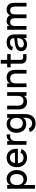

<svg xmlns="http://www.w3.org/2000/svg" viewBox="2156 -2916 1015 5368"><g transform="rotate(-90 2664.0 -232.5)"><path d="M70 240V-540H174.5V-461.5Q200 -505.5 242.2 -530.2Q284.5 -555 348 -555Q402.5 -555 447.8 -534Q493 -513 525.2 -475.2Q557.5 -437.5 575.2 -385.2Q593 -333 593 -270.5Q593 -207 575 -154.5Q557 -102 524.8 -64.2Q492.5 -26.5 447.5 -5.8Q402.5 15 348 15Q284.5 15 242 -9.8Q199.5 -34.5 174.5 -78.5V240ZM328 -83.5Q366.5 -83.5 395.5 -97.2Q424.5 -111 443.8 -135.8Q463 -160.5 472.5 -194.8Q482 -229 482 -270.5Q482 -313 472.2 -347.2Q462.5 -381.5 443.2 -405.8Q424 -430 395.2 -443.2Q366.5 -456.5 328 -456.5Q288.5 -456.5 259.8 -443Q231 -429.5 212 -404.8Q193 -380 183.8 -346Q174.5 -312 174.5 -270.5Q174.5 -228 184.2 -193.2Q194 -158.5 213.2 -134.2Q232.5 -110 261.2 -96.8Q290 -83.5 328 -83.5Z M938.5 -82.5Q990 -82.5 1023.8 -104.2Q1057.5 -126 1077.5 -168.5L1180.5 -137Q1148.5 -64 1085.8 -24.5Q1023 15 938.5 15Q878.5 15 829.8 -5.8Q781 -26.5 746 -64Q711 -101.5 692 -154Q673 -206.5 673 -270Q673 -334.5 692 -387Q711 -439.5 746 -477Q781 -514.5 829.8 -534.8Q878.5 -555 937.5 -555Q1000.5 -555 1049 -533Q1097.5 -511 1129.8 -470.2Q1162 -429.5 1176.8 -371.2Q1191.5 -313 1187.5 -240.5H785.5Q792.5 -165 832.5 -123.8Q872.5 -82.5 938.5 -82.5ZM1080 -322Q1074.5 -389 1037.5 -425Q1000.5 -461 937.5 -461Q875 -461 836.8 -425Q798.5 -389 788 -322Z M1590 -453Q1571 -456.5 1541.5 -456.5Q1509.5 -456.5 1484 -446.5Q1458.5 -436.5 1440.5 -416.8Q1422.5 -397 1413 -367Q1403.5 -337 1403.5 -297V0H1299V-540H1403.5V-465.5Q1413.5 -484 1427.8 -500.2Q1442 -516.5 1461.8 -528.8Q1481.5 -541 1507.8 -548Q1534 -555 1567 -555Q1572.5 -555 1578.5 -554.8Q1584.5 -554.5 1590 -554Z M1880 -555Q1943 -555 1985.5 -531.5Q2028 -508 2053.5 -465V-540H2158V-28.5Q2158 33 2141 85Q2124 137 2091 174.8Q2058 212.5 2009.2 233.8Q1960.5 255 1897 255Q1853.5 255 1815.2 244.2Q1777 233.5 1745.8 213Q1714.5 192.5 1691.2 162Q1668 131.5 1654.5 91.5L1761 66.5Q1777 110.5 1811.8 133.5Q1846.5 156.5 1897 156.5Q1935.5 156.5 1964.5 143Q1993.5 129.5 2013.5 105Q2033.5 80.5 2043.5 46.2Q2053.5 12 2053.5 -30V-94.5Q2028 -51.5 1985.2 -28.2Q1942.5 -5 1880 -5Q1827 -5 1782 -24.5Q1737 -44 1704.2 -79.8Q1671.5 -115.5 1653.2 -166.2Q1635 -217 1635 -279.5Q1635 -343 1653.5 -394Q1672 -445 1704.5 -480.8Q1737 -516.5 1782 -535.8Q1827 -555 1880 -555ZM1900 -103.5Q1937 -103.5 1965.5 -116Q1994 -128.5 2013.5 -151.5Q2033 -174.5 2043.2 -207Q2053.5 -239.5 2053.5 -279.5Q2053.5 -321 2042.8 -353.8Q2032 -386.5 2012.2 -409.5Q1992.5 -432.5 1964 -444.5Q1935.5 -456.5 1900 -456.5Q1864 -456.5 1835.2 -444Q1806.5 -431.5 1786.8 -408.2Q1767 -385 1756.5 -352.2Q1746 -319.5 1746 -279.5Q1746 -238.5 1756.8 -205.8Q1767.5 -173 1787.2 -150.2Q1807 -127.5 1835.5 -115.5Q1864 -103.5 1900 -103.5Z M2393 -243Q2393 -163 2428.8 -123.2Q2464.5 -83.5 2529 -83.5Q2561 -83.5 2586.5 -93.5Q2612 -103.5 2630 -123.2Q2648 -143 2657.5 -173Q2667 -203 2667 -243V-540H2772V0H2667V-74.5Q2657.5 -56 2643 -39.8Q2628.5 -23.5 2608.8 -11.2Q2589 1 2563 8Q2537 15 2504 15Q2455.5 15 2415.8 0.8Q2376 -13.5 2347.5 -42.8Q2319 -72 2303.5 -116.8Q2288 -161.5 2288 -222.5V-540H2393Z M3290 -297Q3290 -377 3254 -416.8Q3218 -456.5 3153.5 -456.5Q3121.5 -456.5 3096 -446.5Q3070.5 -436.5 3052.5 -416.8Q3034.5 -397 3025 -367Q3015.5 -337 3015.5 -297V0H2911V-540H3015.5V-465.5Q3025.5 -484 3039.8 -500.2Q3054 -516.5 3074 -528.8Q3094 -541 3120 -548Q3146 -555 3179 -555Q3227.5 -555 3267.2 -540.8Q3307 -526.5 3335.2 -497.2Q3363.5 -468 3379 -423.2Q3394.5 -378.5 3394.5 -317.5V0H3290Z M3464.5 -540H3568V-720H3673V-540H3833.5V-442H3673V-169.5Q3673 -129 3690.2 -111.5Q3707.5 -94 3747.5 -94H3833.5V0H3724.5Q3688 0 3658.8 -10Q3629.5 -20 3609.5 -38.8Q3589.5 -57.5 3578.8 -84.5Q3568 -111.5 3568 -146V-442H3464.5Z M4162.5 -555Q4275.5 -555 4331 -497.8Q4386.5 -440.5 4386.5 -322.5V0H4281.5V-79Q4226 15 4100 15Q4058 15 4024.2 3.8Q3990.5 -7.5 3966.8 -28.5Q3943 -49.5 3930 -79Q3917 -108.5 3917 -145Q3917 -185.5 3931.5 -216.2Q3946 -247 3973.8 -268.8Q4001.5 -290.5 4041.8 -303.8Q4082 -317 4133 -323.5L4281.5 -342Q4280.5 -404 4250.8 -432.8Q4221 -461.5 4161.5 -461.5Q4108.5 -461.5 4077.2 -441.2Q4046 -421 4033 -378L3936.5 -403.5Q3957.5 -477.5 4015.2 -516.2Q4073 -555 4162.5 -555ZM4146 -246Q4080 -238 4050 -215.8Q4020 -193.5 4020 -153Q4020 -73.5 4124 -73.5Q4152 -73.5 4176.2 -81Q4200.5 -88.5 4219.5 -102.2Q4238.5 -116 4251.8 -135.2Q4265 -154.5 4271.5 -177.5Q4279 -197 4280.2 -219.2Q4281.5 -241.5 4281.5 -259.5V-263Z M4839.5 -322Q4839.5 -390.5 4811.5 -423.5Q4783.5 -456.5 4730.5 -456.5Q4678.5 -456.5 4649.5 -423.2Q4620.5 -390 4620.5 -322V0H4516V-540H4620.5V-474.5Q4629.5 -492 4642.2 -506.8Q4655 -521.5 4671.5 -532.2Q4688 -543 4708.8 -549Q4729.5 -555 4755 -555Q4815.5 -555 4857 -532.8Q4898.5 -510.5 4920.5 -465Q4943 -505.5 4981 -530.2Q5019 -555 5073 -555Q5167.5 -555 5218 -502.5Q5268.5 -450 5268.5 -342.5V0H5164V-322Q5164 -390.5 5136 -423.5Q5108 -456.5 5055 -456.5Q5002 -456.5 4973.5 -423.5Q4945 -390.5 4945 -322L4944.5 -322.5V0H4839.5Z"/></g></svg>

Font: Vela Sans SemBd
Style: Regular
Weight: 600
Designer: Principal design: Mikhail Sharanda - project Manrope.
Design modification: Ravid Balaliev
Foundry: Mikhail Sharanda
Version: Version 1.001